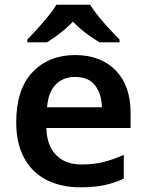

<svg xmlns="http://www.w3.org/2000/svg" viewBox="-20 -786 621 816"><path d="M299 -552Q408 -552 471.5 -487Q535 -422 535 -306V-242H177Q179 -168 218 -127.5Q257 -87 326 -87Q378 -87 420 -97.5Q462 -108 506 -128V-27Q466 -8 423 1Q380 10 320 10Q241 10 179.5 -20.5Q118 -51 83.5 -113Q49 -175 49 -267Q49 -406 118 -479Q187 -552 299 -552ZM299 -459Q248 -459 216.5 -426.5Q185 -394 180 -330H413Q412 -386 384.5 -422.5Q357 -459 299 -459ZM363 -766Q376 -744 398.5 -716.5Q421 -689 445 -663Q469 -637 488 -618V-606H403Q376 -622 346 -644.5Q316 -667 290 -694Q264 -667 235.5 -645Q207 -623 180 -606H96V-618Q115 -637 138.5 -663Q162 -689 184.5 -716.5Q207 -744 220 -766Z"/></svg>

Font: Noto Sans Kannada SemiBold
Style: Regular
Weight: 600
Designer: Jelle Bosma - Monotype Design Team
Foundry: Monotype Imaging Inc.
Version: Version 2.005; ttfautohint (v1.8.4.7-5d5b)